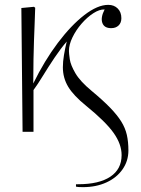

<svg xmlns="http://www.w3.org/2000/svg" viewBox="-20 -543 579 791"><path d="M322 228Q309 228 303.5 227.5Q298 227 293 226V216H302Q388 216 434.5 185Q481 154 481 96Q481 51 448 4.5Q415 -42 335 -107Q283 -149 261 -185.5Q239 -222 239 -266Q239 -289 243.5 -316Q248 -343 255 -372Q230 -343 204.5 -305Q179 -267 157 -231Q135 -195 118 -172V0H73L68 -510L120 -515L125 -511Q124 -472 122.5 -440Q121 -408 120 -374.5Q119 -341 118 -299Q117 -257 117 -199Q163 -293 218 -366Q273 -439 327.5 -481Q382 -523 426 -523Q450 -523 465 -508Q480 -493 480 -468Q480 -449 468.5 -438Q457 -427 438 -427Q409 -427 401.5 -449Q394 -471 411 -504Q390 -505 364.5 -488.5Q339 -472 316 -445.5Q293 -419 278.5 -389Q264 -359 264 -333Q264 -323 267.5 -299Q271 -275 290.5 -241.5Q310 -208 357 -169Q404 -130 433.5 -99.5Q463 -69 479.5 -42.5Q496 -16 502.5 12.5Q509 41 509 77Q509 120 485 154.5Q461 189 418.5 208.5Q376 228 322 228Z"/></svg>

Font: Display Extralight
Style: Regular
Weight: 200
Designer: Latin by Veronika Burian and Jose Scaglione. Greek by Irene Vlachou. Cyrillic by Vera Evstafieva.
Foundry: TypeTogether
Version: Version 3.002